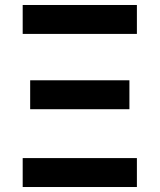

<svg xmlns="http://www.w3.org/2000/svg" viewBox="-20 -750 640 770"><path d="M71 -614V-730H529V-614ZM101 -312V-428H499V-312ZM71 0V-116H529V0Z"/></svg>

Font: JetBrains Mono NL
Style: Bold
Weight: 700
Monospace: yes
Designer: Philipp Nurullin, Konstantin Bulenkov
Foundry: JetBrains
Version: Version 2.305; ttfautohint (v1.8.4.7-5d5b)